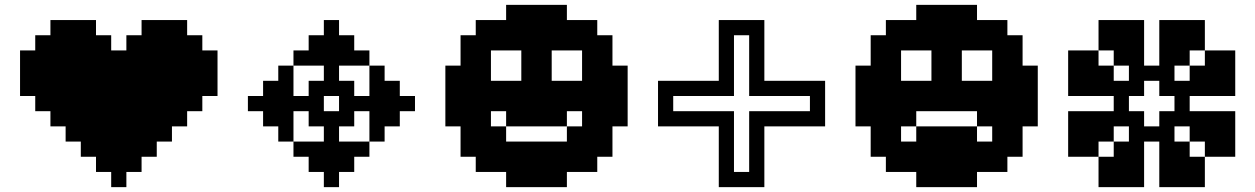

<svg xmlns="http://www.w3.org/2000/svg" viewBox="-20 -770 5165 790"><path d="M62.5 -437.5H125V-375H62.5ZM62.5 -500H125V-437.5H62.5ZM62.5 -562.5H125V-500H62.5ZM125 -625H187.5V-562.5H125ZM187.5 -687.5H250V-625H187.5ZM437.5 -562.5H500V-500H437.5ZM375 -625H437.5V-562.5H375ZM312.5 -687.5H375V-625H312.5ZM250 -687.5H312.5V-625H250ZM500 -625H562.5V-562.5H500ZM562.5 -687.5H625V-625H562.5ZM625 -687.5H687.5V-625H625ZM687.5 -687.5H750V-625H687.5ZM750 -625H812.5V-562.5H750ZM812.5 -562.5H875V-500H812.5ZM812.5 -500H875V-437.5H812.5ZM812.5 -437.5H875V-375H812.5ZM125 -375H187.5V-312.5H125ZM187.5 -312.5H250V-250H187.5ZM250 -250H312.5V-187.5H250ZM312.5 -187.5H375V-125H312.5ZM375 -125H437.5V-62.5H375ZM437.5 -62.5H500V0H437.5ZM500 -125H562.5V-62.5H500ZM562.5 -187.5H625V-125H562.5ZM625 -250H687.5V-187.5H625ZM687.5 -312.5H750V-250H687.5ZM750 -375H812.5V-312.5H750ZM750 -437.5H812.5V-375H750ZM750 -500H812.5V-437.5H750ZM750 -562.5H812.5V-500H750ZM687.5 -562.5H750V-500H687.5ZM625 -562.5H687.5V-500H625ZM625 -625H687.5V-562.5H625ZM562.5 -625H625V-562.5H562.5ZM687.5 -625H750V-562.5H687.5ZM562.5 -562.5H625V-500H562.5ZM500 -562.5H562.5V-500H500ZM500 -500H562.5V-437.5H500ZM500 -437.5H562.5V-375H500ZM562.5 -437.5H625V-375H562.5ZM625 -500H687.5V-437.5H625ZM687.5 -500H750V-437.5H687.5ZM687.5 -437.5H750V-375H687.5ZM687.5 -375H750V-312.5H687.5ZM625 -375H687.5V-312.5H625ZM625 -437.5H687.5V-375H625ZM562.5 -500H625V-437.5H562.5ZM562.5 -375H625V-312.5H562.5ZM562.5 -312.5H625V-250H562.5ZM625 -312.5H687.5V-250H625ZM562.5 -250H625V-187.5H562.5ZM500 -250H562.5V-187.5H500ZM500 -187.5H562.5V-125H500ZM437.5 -125H500V-62.5H437.5ZM437.5 -187.5H500V-125H437.5ZM375 -187.5H437.5V-125H375ZM375 -250H437.5V-187.5H375ZM312.5 -250H375V-187.5H312.5ZM312.5 -312.5H375V-250H312.5ZM250 -312.5H312.5V-250H250ZM250 -375H312.5V-312.5H250ZM187.5 -375H250V-312.5H187.5ZM187.5 -437.5H250V-375H187.5ZM125 -437.5H187.5V-375H125ZM125 -500H187.5V-437.5H125ZM125 -562.5H187.5V-500H125ZM187.5 -562.5H250V-500H187.5ZM187.5 -625H250V-562.5H187.5ZM250 -625H312.5V-562.5H250ZM312.5 -625H375V-562.5H312.5ZM312.5 -562.5H375V-500H312.5ZM375 -562.5H437.5V-500H375ZM375 -500H437.5V-437.5H375ZM375 -437.5H437.5V-375H375ZM437.5 -437.5H500V-375H437.5ZM437.5 -375H500V-312.5H437.5ZM500 -375H562.5V-312.5H500ZM437.5 -500H500V-437.5H437.5ZM437.5 -312.5H500V-250H437.5ZM500 -312.5H562.5V-250H500ZM437.5 -250H500V-187.5H437.5ZM375 -312.5H437.5V-250H375ZM375 -375H437.5V-312.5H375ZM312.5 -375H375V-312.5H312.5ZM312.5 -437.5H375V-375H312.5ZM312.5 -500H375V-437.5H312.5ZM250 -500H312.5V-437.5H250ZM187.5 -500H250V-437.5H187.5ZM250 -562.5H312.5V-500H250ZM250 -437.5H312.5V-375H250Z M1000 -375H1062.5V-312.5H1000ZM1062.5 -437.5H1125V-375H1062.5ZM1062.5 -375H1125V-312.5H1062.5ZM1062.5 -312.5H1125V-250H1062.5ZM1125 -375H1187.5V-312.5H1125ZM1187.5 -375H1250V-312.5H1187.5ZM1250 -375H1312.5V-312.5H1250ZM1375 -375H1437.5V-312.5H1375ZM1562.5 -375H1625V-312.5H1562.5ZM1437.5 -375H1500V-312.5H1437.5ZM1500 -375H1562.5V-312.5H1500ZM1375 -687.5V-625H1312.5V-687.5ZM1437.5 -625V-562.5H1375V-625ZM1375 -625V-562.5H1312.5V-625ZM1312.5 -625V-562.5H1250V-625ZM1500 -562.5V-500H1437.5V-562.5ZM1437.5 -562.5V-500H1375V-562.5ZM1312.5 -562.5V-500H1250V-562.5ZM1250 -562.5V-500H1187.5V-562.5ZM1375 -562.5V-500H1312.5V-562.5ZM1375 -500V-437.5H1312.5V-500ZM1375 -437.5V-375H1312.5V-437.5ZM1375 0H1312.5V-62.5H1375ZM1437.5 -62.5H1375V-125H1437.5ZM1375 -62.5H1312.5V-125H1375ZM1312.5 -62.5H1250V-125H1312.5ZM1500 -125H1437.5V-187.5H1500ZM1437.5 -125H1375V-187.5H1437.5ZM1375 -125H1312.5V-187.5H1375ZM1312.5 -125H1250V-187.5H1312.5ZM1250 -125H1187.5V-187.5H1250ZM1375 -187.5H1312.5V-250H1375ZM1375 -250H1312.5V-312.5H1375ZM1500 -500H1562.5V-437.5H1500ZM1500 -437.5H1562.5V-375H1500ZM1500 -312.5H1562.5V-250H1500ZM1500 -250H1562.5V-187.5H1500ZM1562.5 -312.5H1625V-250H1562.5ZM1562.5 -437.5H1625V-375H1562.5ZM1625 -375H1687.5V-312.5H1625ZM1125 -500H1187.5V-437.5H1125ZM1125 -437.5H1187.5V-375H1125ZM1125 -312.5H1187.5V-250H1125ZM1125 -250H1187.5V-187.5H1125ZM1250 -437.5H1312.5V-375H1250ZM1250 -312.5H1312.5V-250H1250ZM1375 -312.5H1437.5V-250H1375ZM1375 -437.5H1437.5V-375H1375Z M2062.5 -62.5H2125V0H2062.5ZM2125 -62.5H2187.5V0H2125ZM2187.5 -62.5H2250V0H2187.5ZM2250 -62.5H2312.5V0H2250ZM2312.5 -125H2375V-62.5H2312.5ZM2375 -125H2437.5V-62.5H2375ZM2437.5 -187.5H2500V-125H2437.5ZM2437.5 -250H2500V-187.5H2437.5ZM2500 -312.5H2562.5V-250H2500ZM2500 -375H2562.5V-312.5H2500ZM2500 -437.5H2562.5V-375H2500ZM2500 -500H2562.5V-437.5H2500ZM2437.5 -562.5H2500V-500H2437.5ZM2437.5 -625H2500V-562.5H2437.5ZM2375 -687.5H2437.5V-625H2375ZM2312.5 -687.5H2375V-625H2312.5ZM2250 -750H2312.5V-687.5H2250ZM2187.5 -750H2250V-687.5H2187.5ZM2125 -750H2187.5V-687.5H2125ZM2062.5 -750H2125V-687.5H2062.5ZM2000 -687.5H2062.5V-625H2000ZM1937.5 -687.5H2000V-625H1937.5ZM1875 -625H1937.5V-562.5H1875ZM1875 -562.5H1937.5V-500H1875ZM1812.5 -500H1875V-437.5H1812.5ZM1812.5 -437.5H1875V-375H1812.5ZM1812.5 -375H1875V-312.5H1812.5ZM1812.5 -312.5H1875V-250H1812.5ZM1875 -250H1937.5V-187.5H1875ZM1875 -187.5H1937.5V-125H1875ZM1937.5 -125H2000V-62.5H1937.5ZM2000 -125H2062.5V-62.5H2000ZM2062.5 -125H2125V-62.5H2062.5ZM2125 -125H2187.5V-62.5H2125ZM2187.5 -125H2250V-62.5H2187.5ZM2250 -125H2312.5V-62.5H2250ZM2250 -187.5H2312.5V-125H2250ZM2312.5 -187.5H2375V-125H2312.5ZM2375 -187.5H2437.5V-125H2375ZM2375 -250H2437.5V-187.5H2375ZM2375 -312.5H2437.5V-250H2375ZM2375 -375H2437.5V-312.5H2375ZM2375 -437.5H2437.5V-375H2375ZM2375 -500H2437.5V-437.5H2375ZM2375 -562.5H2437.5V-500H2375ZM2437.5 -312.5H2500V-250H2437.5ZM2437.5 -375H2500V-312.5H2437.5ZM2437.5 -437.5H2500V-375H2437.5ZM2437.5 -500H2500V-437.5H2437.5ZM2312.5 -625H2375V-562.5H2312.5ZM2375 -625H2437.5V-562.5H2375ZM2250 -625H2312.5V-562.5H2250ZM2250 -687.5H2312.5V-625H2250ZM2187.5 -687.5H2250V-625H2187.5ZM2125 -687.5H2187.5V-625H2125ZM2062.5 -687.5H2125V-625H2062.5ZM2062.5 -625H2125V-562.5H2062.5ZM2125 -562.5H2187.5V-500H2125ZM2187.5 -562.5H2250V-500H2187.5ZM2187.5 -625H2250V-562.5H2187.5ZM2125 -625H2187.5V-562.5H2125ZM2000 -625H2062.5V-562.5H2000ZM1937.5 -625H2000V-562.5H1937.5ZM1937.5 -562.5H2000V-500H1937.5ZM1937.5 -500H2000V-437.5H1937.5ZM1937.5 -437.5H2000V-375H1937.5ZM1937.5 -375H2000V-312.5H1937.5ZM1937.5 -312.5H2000V-250H1937.5ZM1875 -312.5H1937.5V-250H1875ZM1875 -375H1937.5V-312.5H1875ZM1875 -437.5H1937.5V-375H1875ZM1875 -500H1937.5V-437.5H1875ZM1937.5 -250H2000V-187.5H1937.5ZM1937.5 -187.5H2000V-125H1937.5ZM2000 -187.5H2062.5V-125H2000ZM2125 -187.5H2187.5V-125H2125ZM2187.5 -187.5H2250V-125H2187.5ZM2062.5 -187.5H2125V-125H2062.5ZM2000 -250H2062.5V-187.5H2000ZM2000 -375H2062.5V-312.5H2000ZM2000 -437.5H2062.5V-375H2000ZM2062.5 -437.5H2125V-375H2062.5ZM2062.5 -375H2125V-312.5H2062.5ZM2062.5 -312.5H2125V-250H2062.5ZM2125 -312.5H2187.5V-250H2125ZM2125 -375H2187.5V-312.5H2125ZM2125 -437.5H2187.5V-375H2125ZM2125 -500H2187.5V-437.5H2125ZM2250 -437.5H2312.5V-375H2250ZM2250 -375H2312.5V-312.5H2250ZM2250 -312.5H2312.5V-250H2250ZM2187.5 -312.5H2250V-250H2187.5ZM2187.5 -375H2250V-312.5H2187.5ZM2187.5 -437.5H2250V-375H2187.5ZM2187.5 -500H2250V-437.5H2187.5ZM2312.5 -250H2375V-187.5H2312.5ZM2312.5 -375H2375V-312.5H2312.5ZM2312.5 -437.5H2375V-375H2312.5Z M2937.5 -625H3000V-562.5H2937.5ZM2937.5 -562.5H3000V-500H2937.5ZM3062.5 -625H3125V-562.5H3062.5ZM3062.5 -562.5H3125V-500H3062.5ZM2937.5 -500H3000V-437.5H2937.5ZM3062.5 -500H3125V-437.5H3062.5ZM3125 -437.5H3187.5V-375H3125ZM3125 -312.5H3187.5V-250H3125ZM3187.5 -312.5H3250V-250H3187.5ZM3187.5 -437.5H3250V-375H3187.5ZM3250 -312.5H3312.5V-250H3250ZM3250 -437.5H3312.5V-375H3250ZM2875 -437.5H2937.5V-375H2875ZM2875 -312.5H2937.5V-250H2875ZM2812.5 -312.5H2875V-250H2812.5ZM2750 -312.5H2812.5V-250H2750ZM2750 -437.5H2812.5V-375H2750ZM2812.5 -437.5H2875V-375H2812.5ZM2937.5 -250H3000V-187.5H2937.5ZM3062.5 -250H3125V-187.5H3062.5ZM3062.5 -187.5H3125V-125H3062.5ZM3062.5 -125H3125V-62.5H3062.5ZM2937.5 -125H3000V-62.5H2937.5ZM2937.5 -187.5H3000V-125H2937.5ZM2937.5 -437.5H3000V-375H2937.5ZM3062.5 -437.5H3125V-375H3062.5ZM2937.5 -312.5H3000V-250H2937.5ZM3062.5 -312.5H3125V-250H3062.5ZM2937.5 -62.5H3000V0H2937.5ZM3000 -62.5H3062.5V0H3000ZM3062.5 -62.5H3125V0H3062.5ZM2937.5 -687.5H3000V-625H2937.5ZM3000 -687.5H3062.5V-625H3000ZM3062.5 -687.5H3125V-625H3062.5ZM3312.5 -437.5H3375V-375H3312.5ZM3312.5 -375H3375V-312.5H3312.5ZM3312.5 -312.5H3375V-250H3312.5ZM2687.5 -437.5H2750V-375H2687.5ZM2687.5 -375H2750V-312.5H2687.5ZM2687.5 -312.5H2750V-250H2687.5Z M3750 -62.5H3812.5V0H3750ZM3812.5 -62.5H3875V0H3812.5ZM3875 -62.5H3937.5V0H3875ZM3937.5 -62.5H4000V0H3937.5ZM4000 -125H4062.5V-62.5H4000ZM4062.5 -125H4125V-62.5H4062.5ZM4125 -187.5H4187.5V-125H4125ZM4125 -250H4187.5V-187.5H4125ZM4187.5 -312.5H4250V-250H4187.5ZM4187.5 -375H4250V-312.5H4187.5ZM4187.5 -437.5H4250V-375H4187.5ZM4187.5 -500H4250V-437.5H4187.5ZM4125 -562.5H4187.5V-500H4125ZM4125 -625H4187.5V-562.5H4125ZM4062.5 -687.5H4125V-625H4062.5ZM4000 -687.5H4062.5V-625H4000ZM3937.5 -750H4000V-687.5H3937.5ZM3875 -750H3937.5V-687.5H3875ZM3812.5 -750H3875V-687.5H3812.5ZM3750 -750H3812.5V-687.5H3750ZM3687.5 -687.5H3750V-625H3687.5ZM3625 -687.5H3687.5V-625H3625ZM3562.5 -625H3625V-562.5H3562.5ZM3562.5 -562.5H3625V-500H3562.5ZM3500 -500H3562.5V-437.5H3500ZM3500 -437.5H3562.5V-375H3500ZM3500 -375H3562.5V-312.5H3500ZM3500 -312.5H3562.5V-250H3500ZM3562.5 -250H3625V-187.5H3562.5ZM3562.5 -187.5H3625V-125H3562.5ZM3625 -125H3687.5V-62.5H3625ZM3687.5 -125H3750V-62.5H3687.5ZM3750 -125H3812.5V-62.5H3750ZM3812.5 -125H3875V-62.5H3812.5ZM3875 -125H3937.5V-62.5H3875ZM3937.5 -125H4000V-62.5H3937.5ZM3937.5 -187.5H4000V-125H3937.5ZM4000 -187.5H4062.5V-125H4000ZM4062.5 -187.5H4125V-125H4062.5ZM4062.5 -250H4125V-187.5H4062.5ZM4062.5 -312.5H4125V-250H4062.5ZM4062.5 -375H4125V-312.5H4062.5ZM4062.5 -437.5H4125V-375H4062.5ZM4062.5 -500H4125V-437.5H4062.5ZM4062.5 -562.5H4125V-500H4062.5ZM4125 -312.5H4187.5V-250H4125ZM4125 -375H4187.5V-312.5H4125ZM4125 -437.5H4187.5V-375H4125ZM4125 -500H4187.5V-437.5H4125ZM4000 -625H4062.5V-562.5H4000ZM4062.5 -625H4125V-562.5H4062.5ZM3937.5 -625H4000V-562.5H3937.5ZM3937.5 -687.5H4000V-625H3937.5ZM3875 -687.5H3937.5V-625H3875ZM3812.5 -687.5H3875V-625H3812.5ZM3750 -687.5H3812.5V-625H3750ZM3750 -625H3812.5V-562.5H3750ZM3812.5 -562.5H3875V-500H3812.5ZM3875 -562.5H3937.5V-500H3875ZM3875 -625H3937.5V-562.5H3875ZM3812.5 -625H3875V-562.5H3812.5ZM3687.5 -625H3750V-562.5H3687.5ZM3625 -625H3687.5V-562.5H3625ZM3625 -562.5H3687.5V-500H3625ZM3625 -500H3687.5V-437.5H3625ZM3625 -437.5H3687.5V-375H3625ZM3625 -375H3687.5V-312.5H3625ZM3625 -312.5H3687.5V-250H3625ZM3562.5 -312.5H3625V-250H3562.5ZM3562.5 -375H3625V-312.5H3562.5ZM3562.5 -437.5H3625V-375H3562.5ZM3562.5 -500H3625V-437.5H3562.5ZM3625 -250H3687.5V-187.5H3625ZM3625 -187.5H3687.5V-125H3625ZM3687.5 -187.5H3750V-125H3687.5ZM3812.5 -187.5H3875V-125H3812.5ZM3875 -187.5H3937.5V-125H3875ZM3750 -187.5H3812.5V-125H3750ZM3687.5 -375H3750V-312.5H3687.5ZM3687.5 -437.5H3750V-375H3687.5ZM3750 -437.5H3812.5V-375H3750ZM3750 -375H3812.5V-312.5H3750ZM3812.5 -375H3875V-312.5H3812.5ZM3812.5 -437.5H3875V-375H3812.5ZM3812.5 -500H3875V-437.5H3812.5ZM3937.5 -437.5H4000V-375H3937.5ZM3937.5 -375H4000V-312.5H3937.5ZM3875 -375H3937.5V-312.5H3875ZM3875 -437.5H3937.5V-375H3875ZM3875 -500H3937.5V-437.5H3875ZM4000 -375H4062.5V-312.5H4000ZM4000 -437.5H4062.5V-375H4000ZM3687.5 -312.5H3750V-250H3687.5ZM4000 -312.5H4062.5V-250H4000ZM3750 -250H3812.5V-187.5H3750ZM3812.5 -250H3875V-187.5H3812.5ZM3875 -250H3937.5V-187.5H3875ZM3937.5 -250H4000V-187.5H3937.5Z M4562.5 -437.5H4625V-375H4562.5ZM4562.5 -375H4625V-312.5H4562.5ZM4562.5 -312.5H4625V-250H4562.5ZM4750 -500H4812.5V-437.5H4750ZM4687.5 -500H4750V-437.5H4687.5ZM4625 -500H4687.5V-437.5H4625ZM4812.5 -437.5H4875V-375H4812.5ZM4812.5 -375H4875V-312.5H4812.5ZM4812.5 -312.5H4875V-250H4812.5ZM4750 -250H4812.5V-187.5H4750ZM4687.5 -250H4750V-187.5H4687.5ZM4625 -250H4687.5V-187.5H4625ZM4625 -562.5H4687.5V-500H4625ZM4625 -625H4687.5V-562.5H4625ZM4562.5 -687.5H4625V-625H4562.5ZM4562.5 -625H4625V-562.5H4562.5ZM4562.5 -562.5H4625V-500H4562.5ZM4500 -625H4562.5V-562.5H4500ZM4500 -500H4562.5V-437.5H4500ZM4437.5 -562.5H4500V-500H4437.5ZM4500 -437.5H4562.5V-375H4500ZM4437.5 -437.5H4500V-375H4437.5ZM4500 -312.5H4562.5V-250H4500ZM4437.5 -312.5H4500V-250H4437.5ZM4625 -187.5H4687.5V-125H4625ZM4625 -125H4687.5V-62.5H4625ZM4750 -187.5H4812.5V-125H4750ZM4750 -125H4812.5V-62.5H4750ZM4875 -312.5H4937.5V-250H4875ZM4937.5 -312.5H5000V-250H4937.5ZM4875 -437.5H4937.5V-375H4875ZM4937.5 -437.5H5000V-375H4937.5ZM4750 -562.5H4812.5V-500H4750ZM4750 -625H4812.5V-562.5H4750ZM4500 -250H4562.5V-187.5H4500ZM4437.5 -187.5H4500V-125H4437.5ZM4562.5 -187.5H4625V-125H4562.5ZM4500 -125H4562.5V-62.5H4500ZM4562.5 -125H4625V-62.5H4562.5ZM4437.5 -250H4500V-187.5H4437.5ZM4437.5 -500H4500V-437.5H4437.5ZM4812.5 -187.5H4875V-125H4812.5ZM4875 -250H4937.5V-187.5H4875ZM4812.5 -125H4875V-62.5H4812.5ZM4875 -125H4937.5V-62.5H4875ZM4937.5 -250H5000V-187.5H4937.5ZM4937.5 -187.5H5000V-125H4937.5ZM4812.5 -562.5H4875V-500H4812.5ZM4875 -500H4937.5V-437.5H4875ZM4937.5 -500H5000V-437.5H4937.5ZM4812.5 -625H4875V-562.5H4812.5ZM4875 -625H4937.5V-562.5H4875ZM4937.5 -562.5H5000V-500H4937.5ZM4375 -500H4437.5V-437.5H4375ZM4375 -250H4437.5V-187.5H4375ZM4562.5 -62.5H4625V0H4562.5ZM4812.5 -687.5H4875V-625H4812.5ZM5000 -500H5062.5V-437.5H5000ZM5000 -250H5062.5V-187.5H5000ZM4812.5 -62.5H4875V0H4812.5ZM4500 -62.5H4562.5V0H4500ZM4875 -62.5H4937.5V0H4875ZM4375 -187.5H4437.5V-125H4375ZM4375 -562.5H4437.5V-500H4375ZM4500 -687.5H4562.5V-625H4500ZM4875 -687.5H4937.5V-625H4875ZM5000 -562.5H5062.5V-500H5000ZM5000 -187.5H5062.5V-125H5000ZM4375 -312.5H4437.5V-250H4375ZM4375 -437.5H4437.5V-375H4375ZM4625 -687.5H4687.5V-625H4625ZM4750 -687.5H4812.5V-625H4750ZM5000 -437.5H5062.5V-375H5000ZM5000 -312.5H5062.5V-250H5000ZM4750 -62.5H4812.5V0H4750ZM4625 -62.5H4687.5V0H4625ZM4625 -312.5H4687.5V-250H4625ZM4625 -437.5H4687.5V-375H4625ZM4750 -437.5H4812.5V-375H4750ZM4750 -312.5H4812.5V-250H4750Z"/></svg>

Font: Yarndings 12
Style: Regular
Weight: 400
Designer: Sarah Cadigan-Fried
Version: Version 1.000; ttfautohint (v1.8.4.7-5d5b)